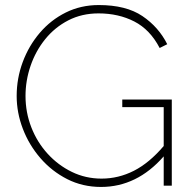

<svg xmlns="http://www.w3.org/2000/svg" viewBox="-20 -735 759 760"><path d="M380 5Q307 5 246 -26Q185 -57 140 -109Q95 -161 70.5 -225Q46 -289 46 -355Q46 -425 70 -489.5Q94 -554 137.5 -605Q181 -656 240.5 -685.5Q300 -715 371 -715Q479 -715 543.5 -671.5Q608 -628 642 -560L612 -545Q574 -618 511.5 -650Q449 -682 370 -682Q304 -682 250.5 -654.5Q197 -627 159 -580Q121 -533 101 -474.5Q81 -416 81 -355Q81 -290 104 -231Q127 -172 168.5 -126.5Q210 -81 264.5 -54.5Q319 -28 382 -28Q449 -28 510 -59Q571 -90 628 -157V-311H464V-341H660V0H628V-116Q522 5 380 5Z"/></svg>

Font: Raleway ExtraLight
Style: Regular
Weight: 200
Designer: Matt McInerney, Pablo Impallari, Rodrigo Fuenzalida
Foundry: Matt McInerney, Pablo Impallari, Rodrigo Fuenzalida
Version: Version 4.026